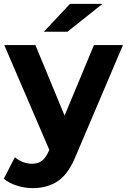

<svg xmlns="http://www.w3.org/2000/svg" viewBox="-30 -771 656 993"><path d="M606 -538 363 33Q326 126 271.5 164Q217 202 140 202Q98 202 57 189Q16 176 -10 153L47 42Q65 58 88.5 67Q112 76 135 76Q167 76 187 60.5Q207 45 223 9L225 4L-8 -538H153L304 -173L456 -538ZM332 -751H500L319 -607H197Z"/></svg>

Font: Montserrat-Bold
Style: Bold
Weight: 700
Version: Version 7.200